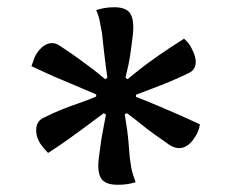

<svg xmlns="http://www.w3.org/2000/svg" viewBox="-20 -797 640 531"><path d="M296 -777Q331 -777 341.5 -757.5Q352 -738 347 -697Q344 -673 341.5 -654.5Q339 -636 335.5 -619Q332 -602 327 -582L333 -578Q352 -594 372 -609.5Q392 -625 420 -644.5Q448 -664 489 -690Q497 -683 502 -676.5Q507 -670 510 -663Q523 -639 521 -620.5Q519 -602 500 -594Q471 -580 448 -570.5Q425 -561 403.5 -553Q382 -545 356 -535V-529Q385 -518 412 -506.5Q439 -495 468 -482.5Q497 -470 533 -453Q531 -442 528 -434.5Q525 -427 520 -419Q506 -396 488 -389.5Q470 -383 449 -396Q425 -413 406.5 -426Q388 -439 371 -453Q354 -467 331 -484L325 -481Q329 -457 331.5 -438.5Q334 -420 335.5 -402.5Q337 -385 339 -360Q341 -345 343 -333.5Q345 -322 348.5 -312.5Q352 -303 355 -293Q342 -289 330 -287.5Q318 -286 305 -286Q269 -286 258.5 -305.5Q248 -325 254 -365Q257 -389 259.5 -406Q262 -423 265.5 -440Q269 -457 273 -480L267 -484Q240 -464 216.5 -446.5Q193 -429 168.5 -411.5Q144 -394 113 -374Q107 -380 101.5 -386.5Q96 -393 90 -402Q78 -423 80.5 -443.5Q83 -464 102 -472Q128 -485 150.5 -494Q173 -503 196.5 -511Q220 -519 246 -530V-536Q214 -550 187 -561Q160 -572 131.5 -584.5Q103 -597 67 -614Q70 -622 73 -631Q76 -640 80 -647Q94 -669 111.5 -675.5Q129 -682 146 -670Q172 -653 193 -638Q214 -623 233 -608.5Q252 -594 271 -578L277 -582Q274 -604 271.5 -622.5Q269 -641 267 -660.5Q265 -680 262 -706Q258 -726 255.5 -740Q253 -754 246 -769Q255 -772 267.5 -774.5Q280 -777 296 -777Z"/></svg>

Font: Recursive Casual
Style: Regular
Weight: 400
Version: Version 1.047